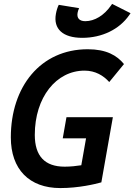

<svg xmlns="http://www.w3.org/2000/svg" viewBox="-20 -956 690 986"><path d="M289.6 9.8C384.8 9.8 469.2 -10.7 500.5 -19.5L559.6 -354H321.3L302.2 -245.6H421.9L397.5 -107.4C372.1 -103.5 343.3 -100.1 312 -100.1C210.4 -100.1 158.7 -154.3 158.7 -263.2C158.7 -456.5 269 -593.3 414.1 -593.3C469.7 -593.3 511.2 -567.9 541 -534.7L616.7 -627C580.6 -671.4 525.9 -703.1 430.7 -703.1C188 -703.1 35.6 -510.7 35.6 -250.5C35.6 -86.9 129.9 9.8 289.6 9.8ZM402.3 -761.7C503.9 -761.7 593.3 -805.2 644 -878.9L650.4 -888.2L555.7 -936L550.3 -928.2C515.1 -877 465.8 -847.2 418 -847.2C388.2 -847.2 373.5 -862.8 378.4 -890.1C379.4 -896.5 382.3 -905.8 386.2 -914.1L281.7 -931.2C275.4 -918.9 270 -901.4 267.1 -884.8C252.9 -807.1 303.2 -761.7 402.3 -761.7Z"/></svg>

Font: Cascadia Mono PL SemiBold
Style: Italic
Weight: 600
Italic angle: -10°
Monospace: yes
Designer: Aaron Bell
Foundry: Saja Typeworks
Version: Version 2404.023